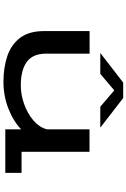

<svg xmlns="http://www.w3.org/2000/svg" viewBox="174 -914 751 1140"><g transform="rotate(90 550.0 -344.5)"><path d="M466.5 11Q383 11 314.8 -11.5Q246.5 -34 205.8 -87Q165 -140 165 -230.5V-500.5H299V-242.5Q299 -163.5 347.8 -127.8Q396.5 -92 487.5 -92Q543 -92 598.5 -111.8Q654 -131.5 695.2 -166.5Q736.5 -201.5 748.5 -247.5V-500H882V-96.5H1007V0H748.5V-94Q698.5 -46.5 624 -17.8Q549.5 11 466.5 11ZM295 -564 471 -700H562.5L738.5 -564H614L517 -647L419 -564Z"/></g></svg>

Font: Trispace Expanded Medium
Style: Regular
Weight: 500
Width: 7
Designer: Tyler Finck
Foundry: Etcetera Type Company
Version: Version 1.210; ttfautohint (v1.8.3)